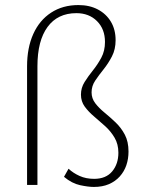

<svg xmlns="http://www.w3.org/2000/svg" viewBox="-20 -731 574 759"><path d="M351 8Q329 8 296.5 1Q264 -6 233 -32L251 -64Q269 -47 294.5 -35.5Q320 -24 352 -24Q399 -24 423.5 -53.5Q448 -83 448 -127Q448 -161 433 -186.5Q418 -212 396 -232Q374 -252 352 -270.5Q330 -289 315 -309.5Q300 -330 300 -357Q300 -384 314.5 -407Q329 -430 347.5 -453Q366 -476 380.5 -503Q395 -530 395 -565Q395 -616 363.5 -647.5Q332 -679 282 -679Q208 -679 168 -624.5Q128 -570 128 -469V0H87V-469Q87 -542 111.5 -596.5Q136 -651 182 -681Q228 -711 290 -711Q334 -711 367 -693.5Q400 -676 418.5 -645Q437 -614 437 -572Q437 -536 422.5 -508Q408 -480 389.5 -457Q371 -434 356.5 -412.5Q342 -391 342 -366Q342 -342 356.5 -323Q371 -304 393 -286Q415 -268 437 -247Q459 -226 473.5 -198.5Q488 -171 488 -132Q488 -103 479.5 -78Q471 -53 453.5 -33.5Q436 -14 410.5 -3Q385 8 351 8Z"/></svg>

Font: Ysabeau ExtraLight
Style: Regular
Weight: 250
Designer: Christian Thalmann (Catharsis Fonts)
Version: Version 2.002